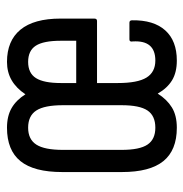

<svg xmlns="http://www.w3.org/2000/svg" viewBox="-8 -524 538 563"><g transform="rotate(-90 261.5 -243.0)"><path d="M168 6Q102 6 70 -33.5Q38 -73 38 -155V-330Q38 -413 70 -452.5Q102 -492 168 -492Q202 -492 225.5 -478.5Q249 -465 266 -438Q284 -465 307.5 -478.5Q331 -492 361 -492Q423 -492 455.5 -452.5Q488 -413 488 -335V-236Q488 -228 481 -228H299V-167Q299 -109 315 -83Q331 -57 365 -57Q395 -57 409 -73.5Q423 -90 421 -123Q419 -133 427 -133H476Q483 -133 483 -125Q484 -62 453.5 -28Q423 6 365 6Q330 6 307 -8Q284 -22 268 -50Q251 -23 227.5 -8.5Q204 6 168 6ZM168 -57Q203 -57 218.5 -80Q234 -103 234 -156V-328Q234 -382 218.5 -406Q203 -430 168 -430Q134 -430 118.5 -406Q103 -382 103 -328V-156Q103 -103 118.5 -80Q134 -57 168 -57ZM299 -289H423V-334Q423 -385 408.5 -407.5Q394 -430 361 -430Q328 -430 313.5 -407Q299 -384 299 -334Z"/></g></svg>

Font: Sofia Sans Extra Condensed
Style: Regular
Weight: 400
Designer: Botio Nikoltchev, Ani Petrova
Foundry: lettersoup
Version: Version 4.101